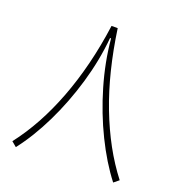

<svg xmlns="http://www.w3.org/2000/svg" viewBox="-121 -751 801 858"><g transform="rotate(20 279.5 -322.5)"><path d="M276.9 -596.7H281.7Q291.5 -487.8 324 -377.2Q356.4 -266.6 405 -167.5Q453.6 -68.4 510.7 5.4L534.7 -14.2Q489.3 -72.8 451.4 -142.1Q413.6 -211.4 383.1 -291Q352.5 -370.6 330.3 -460.4Q308.1 -550.3 293.9 -649.9H264.6Q251 -550.3 228.5 -460.4Q206.1 -370.6 175.8 -291Q145.5 -211.4 107.7 -142.1Q69.8 -72.8 24.4 -14.2L47.9 5.4Q105.5 -68.4 153.8 -167.5Q202.1 -266.6 234.6 -377.2Q267.1 -487.8 276.9 -596.7Z"/></g></svg>

Font: Estedad-FD VF
Style: Regular
Weight: 100
Designer: Amin Abedi
Version: Version 7.3